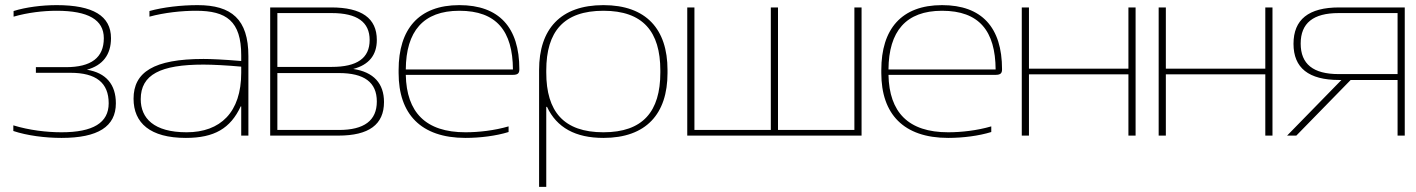

<svg xmlns="http://www.w3.org/2000/svg" viewBox="-20 -529 5525 749"><path d="M237 -267H120V-245H255C355 -245 404 -206 404 -126C404 -50 343 -13 220 -13C162 -13 94 -21 32 -40V-18C86 0 156 9 220 9C362 9 432 -35 432 -126C432 -199 394 -245 319 -257C381 -274 413 -316 413 -380C413 -467 343 -509 201 -509C144 -509 81 -501 33 -486V-464C88 -480 149 -487 201 -487C324 -487 385 -452 385 -380C385 -304 336 -267 237 -267Z M751 -509C687 -509 617 -501 563 -486V-464C622 -480 689 -487 745 -487C863 -487 921 -447 921 -313V-291C851 -297 802 -299 774 -299C579 -299 501 -247 501 -144C501 -49 566 9 705 9C816 9 879 -28 919 -114H921V0H949V-310C949 -454 883 -509 751 -509ZM529 -142C529 -238 606 -277 774 -277C809 -277 867 -274 921 -269V-245C921 -91 840 -13 708 -13C580 -13 529 -68 529 -142Z M1034 0H1300C1419 0 1478 -43 1478 -131C1478 -203 1438 -248 1358 -260C1419 -276 1450 -314 1450 -373C1450 -458 1391 -500 1272 -500H1034ZM1062 -22V-244H1302C1401 -244 1450 -208 1450 -133C1450 -59 1401 -22 1302 -22ZM1062 -268V-478H1274C1373 -478 1422 -443 1422 -373C1422 -302 1373 -268 1274 -268Z M2006 -259C2006 -422 1927 -509 1772 -509C1613 -509 1535 -415 1535 -256V-244C1535 -85 1621 9 1796 9C1853 9 1916 1 1964 -14V-36C1909 -20 1848 -13 1796 -13C1640 -13 1566 -91 1563 -237H1981C2002 -237 2006 -245 2006 -259ZM1563 -258C1564 -407 1631 -487 1772 -487C1917 -487 1980 -408 1981 -258Z M2584 -244V-256C2584 -415 2501 -509 2334 -509C2166 -509 2083 -415 2083 -256V200H2111V-112H2114C2152 -31 2225 9 2334 9C2501 9 2584 -85 2584 -244ZM2111 -246V-254C2111 -406 2179 -487 2334 -487C2488 -487 2556 -406 2556 -254V-246C2556 -94 2488 -13 2334 -13C2179 -13 2111 -94 2111 -246Z M2661 -500V0H3341V-500H3313V-22H3015V-500H2987V-22H2689V-500Z M3889 -259C3889 -422 3810 -509 3655 -509C3496 -509 3418 -415 3418 -256V-244C3418 -85 3504 9 3679 9C3736 9 3799 1 3847 -14V-36C3792 -20 3731 -13 3679 -13C3523 -13 3449 -91 3446 -237H3864C3885 -237 3889 -245 3889 -259ZM3446 -258C3447 -407 3514 -487 3655 -487C3800 -487 3863 -408 3864 -258Z M3966 0H3994V-239H4382V0H4410V-500H4382V-261H3994V-500H3966Z M4500 0H4528V-239H4916V0H4944V-500H4916V-261H4528V-500H4500Z M5460 -500H5204C5085 -500 5026 -453 5026 -358C5026 -264 5085 -217 5204 -217H5213L5001 0H5037L5249 -217H5432V0H5460ZM5054 -359C5054 -439 5103 -478 5202 -478H5432V-240H5202C5103 -240 5054 -279 5054 -359Z"/></svg>

Font: LT Wave Thin
Style: Regular
Weight: 100
Designer: Daniel Lyons
Version: Version 2.5 (Glyphs App)